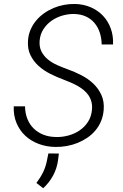

<svg xmlns="http://www.w3.org/2000/svg" viewBox="-20 -741 627 981"><path d="M449.7 -178.7Q452.1 -201.7 447.3 -220.2Q442.4 -238.8 432.4 -253.7Q422.4 -268.6 408 -280.5Q393.6 -292.5 376.7 -302Q359.9 -311.5 341.6 -319.3Q323.2 -327.1 305.2 -334Q271 -346.7 237.3 -363.5Q203.6 -380.4 177.2 -404.1Q150.9 -427.7 135.5 -459.5Q120.1 -491.2 123 -533.2Q125 -563 136 -588.9Q147 -614.7 164.6 -635.7Q182.1 -656.7 204.8 -672.9Q227.5 -689 253.4 -700Q279.3 -710.9 307.4 -716.1Q335.4 -721.2 363.3 -720.7Q407.2 -719.7 444.1 -703.6Q481 -687.5 506.8 -659.9Q532.7 -632.3 546.1 -595Q559.6 -557.6 557.6 -513.7H499.5Q499 -545.9 490 -573.7Q481 -601.6 463.6 -622.6Q446.3 -643.6 420.4 -656Q394.5 -668.5 360.8 -669.4Q330.1 -670.4 299.6 -661.6Q269 -652.8 244.1 -635.5Q219.2 -618.2 202.4 -592.5Q185.5 -566.9 182.6 -534.2Q179.7 -501.5 191.9 -477.8Q204.1 -454.1 225.1 -437Q246.1 -419.9 272.7 -408.2Q299.3 -396.5 325.2 -387.2Q360.8 -374.5 395.5 -356.7Q430.2 -338.9 456.5 -314Q482.9 -289.1 498 -255.9Q513.2 -222.7 509.8 -179.7Q507.3 -148.4 496.3 -122.1Q485.4 -95.7 467.5 -74.5Q449.7 -53.2 426.3 -37.4Q402.8 -21.5 376.2 -10.7Q349.6 0 320.8 5.1Q292 10.3 263.2 9.8Q217.8 9.3 178 -5.6Q138.2 -20.5 109.1 -47.6Q80.1 -74.7 64.2 -112.8Q48.3 -150.9 50.3 -197.8H107.9Q108.4 -162.1 119.9 -133.5Q131.3 -105 151.9 -84.7Q172.4 -64.5 201.2 -53Q230 -41.5 265.6 -41Q297.9 -40 329.3 -48.6Q360.8 -57.1 386.5 -74.5Q412.1 -91.8 429.2 -117.9Q446.3 -144 449.7 -178.7ZM276.4 78.6Q270.5 120.6 251 156.5Q231.4 192.4 200.7 220.7L166 193.8Q186 167.5 199.7 139.9Q213.4 112.3 219.7 80.1L227.1 43L280.8 43.5Z"/></svg>

Font: Roboto Mono Light
Style: Italic
Weight: 300
Designer: Google
Version: Version 2.000985; 2015; ttfautohint (v1.3)